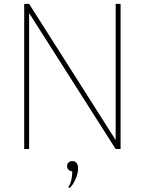

<svg xmlns="http://www.w3.org/2000/svg" viewBox="-20 -770 748 992"><path d="M130.4 0H105V-750H130.4L577.6 -46.4V-750H603V0H577.6L130.4 -702.6ZM338.9 201.7 333 196.3Q353.5 166 353.5 115.2Q342.3 115.2 334.5 107.4Q326.7 99.6 326.7 87.9Q326.7 76.7 334.2 69.3Q341.8 62 354 62Q367.2 62 375.2 71.5Q383.3 81.1 383.3 100.1Q383.3 127 369.1 158Q355 189 338.9 201.7Z"/></svg>

Font: Spartan MB Thin
Style: Regular
Weight: 100
Designer: Matt Bailey, Mirko Velimirovic
Foundry: Matt Bailey
Version: Version 1.005